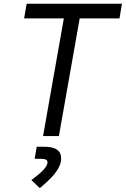

<svg xmlns="http://www.w3.org/2000/svg" viewBox="-20 -713 659 1006"><path d="M205.6 0H288.6L397.5 -616.7H606L619.1 -693.4H119.6L106.4 -616.7H314.5ZM188.5 272.5C248 223.1 300.3 172.4 300.3 117.2C300.3 74.7 270.5 55.7 209 55.7H172.4L161.6 119.1H194.8C218.3 119.1 229 125 229 137.7C229 161.1 196.3 192.4 144.5 230.5Z"/></svg>

Font: Cascadia Code SemiLight
Style: Italic
Weight: 350
Italic angle: -10°
Monospace: yes
Designer: Aaron Bell
Foundry: Saja Typeworks
Version: Version 2404.023